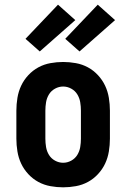

<svg xmlns="http://www.w3.org/2000/svg" viewBox="-20 -793 540 821"><path d="M250 8Q223 8 195.5 3Q168 -2 144 -15Q120 -28 101 -48.5Q82 -69 70.5 -93.5Q59 -118 54.5 -145.5Q50 -173 50 -200V-320Q50 -347 54.5 -374.5Q59 -402 70.5 -426.5Q82 -451 101 -471.5Q120 -492 144 -505Q168 -518 195.5 -523Q223 -528 250 -528Q277 -528 304.5 -523Q332 -518 356 -505Q380 -492 399 -471.5Q418 -451 429.5 -426.5Q441 -402 445.5 -374.5Q450 -347 450 -320V-200Q450 -173 445.5 -145.5Q441 -118 429.5 -93.5Q418 -69 399 -48.5Q380 -28 356 -15Q332 -2 304.5 3Q277 8 250 8ZM250 -97Q268 -97 284.5 -106Q301 -115 310.5 -130.5Q320 -146 323 -164Q326 -182 326 -200V-320Q326 -338 323 -356Q320 -374 310.5 -389.5Q301 -405 284.5 -414Q268 -423 250 -423Q232 -423 215.5 -414Q199 -405 189.5 -389.5Q180 -374 177 -356Q174 -338 174 -320V-200Q174 -182 177 -164Q180 -146 189.5 -130.5Q199 -115 215.5 -106Q232 -97 250 -97ZM320 -573 259 -627 398 -773 472 -707ZM150 -573 89 -627 228 -773 302 -707Z"/></svg>

Font: Iosevka Term Curly Extrabold
Style: Regular
Weight: 800
Designer: Belleve Invis
Foundry: Belleve Invis
Version: Version 32.3.0